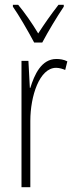

<svg xmlns="http://www.w3.org/2000/svg" viewBox="-20 -877 311 804"><path d="M123 -699H157C182 -746 218 -806 247 -849V-857H225C191 -813 168 -780 140 -737C115 -779 82 -826 56 -857H34V-849C58 -815 97 -748 123 -699ZM216 -630C153 -630 124 -564 107 -509H105L99 -622H70V-93H107V-371C107 -474 145 -593 215 -593C229 -593 244 -588 253 -584L262 -620C247 -628 230 -630 216 -630Z"/></svg>

Font: Noto Sans Kannada UI ExtraCondensed ExtraLight
Style: Regular
Weight: 200
Width: 2
Designer: Jelle Bosma - Monotype Design Team
Foundry: Monotype Imaging Inc.
Version: Version 2.005